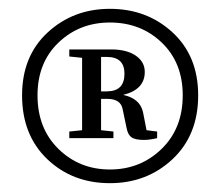

<svg xmlns="http://www.w3.org/2000/svg" viewBox="-20 -732 499 435"><path d="M209 -603V-525H222Q262 -525 262 -565Q262 -603 222 -603ZM304 -478 312 -437 336 -434V-419Q319 -415 306 -415Q287 -415 278.5 -420.5Q270 -426 267 -441L258 -484Q254 -508 223 -508H209V-437L237 -434V-419H137V-434L166 -437V-601L137 -604V-620H232Q267 -620 287.5 -606Q308 -592 308 -569Q308 -529 259 -517Q297 -509 304 -478ZM394 -516Q394 -590 346.5 -635.5Q299 -681 229 -681Q160 -681 112.5 -635.5Q65 -590 65 -516Q65 -441 112.5 -394.5Q160 -348 229 -348Q298 -348 346 -394.5Q394 -441 394 -516ZM229 -712Q313 -712 371 -658.5Q429 -605 429 -516Q429 -426 371 -371.5Q313 -317 229 -317Q144 -317 87 -371.5Q30 -426 30 -516Q30 -605 88 -658.5Q146 -712 229 -712Z"/></svg>

Font: TypoPRO Source Serif Pro
Style: Regular
Weight: 400
Designer: Frank Grießhammer
Foundry: Adobe Systems Incorporated
Version: Version 1.017;PS 1.0;hotconv 1.0.79;makeotf.lib2.5.61930